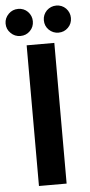

<svg xmlns="http://www.w3.org/2000/svg" viewBox="-89 -918 444 952"><g transform="rotate(-5 133.5 -442.0)"><path d="M39.1 -749Q10.7 -749 -8.8 -768.6Q-29.3 -788.1 -29.3 -816.4Q-29.3 -843.8 -8.8 -864.3Q10.7 -883.8 39.1 -883.8Q67.4 -883.8 86.9 -864.3Q106.4 -843.8 106.4 -816.4Q106.4 -788.1 86.9 -768.6Q67.4 -749 39.1 -749ZM228.5 -749Q201.2 -749 180.7 -768.6Q161.1 -788.1 161.1 -816.4Q161.1 -843.8 180.7 -864.3Q201.2 -883.8 228.5 -883.8Q256.8 -883.8 276.4 -864.3Q295.9 -843.8 295.9 -816.4Q295.9 -788.1 276.4 -768.6Q256.8 -749 228.5 -749ZM65.4 -700.2Q99.6 -700.2 203.1 -700.2Q203.1 -525.4 203.1 0Q168.9 0 65.4 0Q65.4 -174.8 65.4 -700.2Z"/></g></svg>

Font: LeFont
Style: Regular
Weight: 700
Designer: Leryon MEDIA
Version: Version 1.0